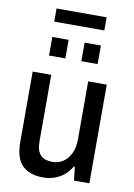

<svg xmlns="http://www.w3.org/2000/svg" viewBox="-96 -935 703 1008"><g transform="rotate(10 255.5 -431.0)"><path d="M204 12Q136 12 96 -25Q56 -62 56 -152V-526H155V-170Q155 -145 160.5 -127.5Q166 -110 177 -98.5Q188 -87 204 -82Q220 -77 240 -77Q271 -77 296.5 -93.5Q322 -110 337 -142Q352 -174 352 -218V-526H451V0H369L361 -72H355Q338 -44 315.5 -25.5Q293 -7 265 2.5Q237 12 204 12ZM126 -624V-723H213V-624ZM298 -624V-723H385V-624ZM122 -804V-874H389V-804Z"/></g></svg>

Font: Archivo SemiCondensed Medium
Style: Regular
Weight: 500
Width: 4
Designer: Hector Gatti
Foundry: Omnibus-Type
Version: Version 2.001